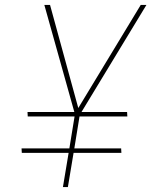

<svg xmlns="http://www.w3.org/2000/svg" viewBox="-20 -755 640 775"><path d="M234 0 257 -138H68L67 -156H260L281 -285H92L91 -303H280L159 -735H182L296 -319L548 -735H571L309 -303H493L494 -285H301L280 -156H469L470 -138H277L254 0Z"/></svg>

Font: Iosevka Aile Thin
Style: Italic
Weight: 100
Italic angle: -9°
Designer: Belleve Invis
Foundry: Belleve Invis
Version: Version 31.1.0; ttfautohint (v1.8.4)